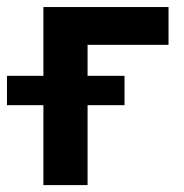

<svg xmlns="http://www.w3.org/2000/svg" viewBox="-72 -536 533 556"><path d="M416 -515.6V-406.2H181.6V0H53.7V-515.6ZM-51.8 -231.4V-316.4H288.6V-231.4Z"/></svg>

Font: Inter Display Semi Bold
Style: Regular
Weight: 600
Designer: Rasmus Andersson
Foundry: rsms
Version: Version 4.000;git-37864ae